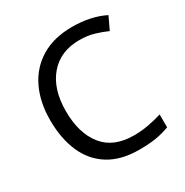

<svg xmlns="http://www.w3.org/2000/svg" viewBox="-168 -860 969 1006"><g transform="rotate(-30 316.0 -357.0)"><path d="M403 -645Q288 -645 222 -568Q156 -491 156 -357Q156 -224 217.5 -146.5Q279 -69 402 -69Q449 -69 491 -77Q533 -85 573 -97V-19Q533 -4 490.5 3Q448 10 389 10Q280 10 207 -35Q134 -80 97.5 -163Q61 -246 61 -358Q61 -466 100.5 -548.5Q140 -631 217 -677.5Q294 -724 404 -724Q517 -724 601 -682L565 -606Q532 -621 491.5 -633Q451 -645 403 -645Z"/></g></svg>

Font: Noto Sans Test
Style: Regular
Weight: 400
Version: Version 1.002; ttfautohint (v1.8.4.7-5d5b)